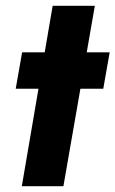

<svg xmlns="http://www.w3.org/2000/svg" viewBox="-20 -640 397 660"><path d="M56 -460 34 -335H335L357 -460ZM161 -620 55 0H198L306 -620Z"/></svg>

Font: Jost
Style: Bold Italic
Weight: 700
Italic angle: -5°
Version: Version 3.710